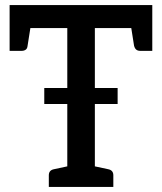

<svg xmlns="http://www.w3.org/2000/svg" viewBox="-20 -739 640 759"><path d="M246 0V-628H18V-719H582V-628H355V0ZM173 0V-46Q173 -56 178 -62Q183 -68 193 -70L263 -85L274 0ZM327 0 338 -85 408 -70Q418 -68 423 -62Q428 -56 428 -46V0ZM495 -653 582 -628V-538H534Q525 -538 519 -542.5Q513 -547 510 -558ZM104 -653 89 -558Q88 -547 81.5 -542.5Q75 -538 66 -538H18V-628ZM155 -328V-391H445V-328Z"/></svg>

Font: Aleo Medium
Style: Regular
Weight: 500
Designer: Alessio Laiso
Foundry: Alessio Laiso
Version: Version 2.001;gftools[0.9.29]